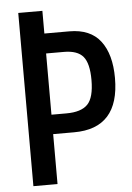

<svg xmlns="http://www.w3.org/2000/svg" viewBox="-56 -852 615 894"><g transform="rotate(-5 251.5 -405.0)"><path d="M63.5 0V-809.6H176.3V-703.6H293Q391.1 -703.6 438.5 -641.6Q485.8 -579.6 485.8 -468.8Q485.8 -233.4 274.4 -233.4H176.3V0ZM176.3 -324.2H246.1Q315.4 -324.2 345.7 -355.5Q376 -386.7 376 -469.2Q376 -546.9 349.4 -578.6Q322.8 -610.4 259.3 -610.4H176.3Z"/></g></svg>

Font: Oswald Regular
Style: Regular
Weight: 400
Designer: Vernon Adams
Foundry: Vernon Adams
Version: 3.0; ttfautohint (v0.95) -l 8 -r 50 -G 200 -x 0 -w "G" -W -c